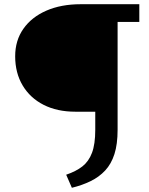

<svg xmlns="http://www.w3.org/2000/svg" viewBox="-20 -678 708 911"><path d="M321 213 294 151Q341 135 371 111.5Q401 88 416.5 47Q432 6 432 -62V-148H337Q251 -148 187 -180.5Q123 -213 87.5 -272.5Q52 -332 52 -411Q52 -486 91 -541.5Q130 -597 200 -627.5Q270 -658 363 -658H641V-574H538V-62Q538 6 523 53Q508 100 479 131Q450 162 410 181.5Q370 201 321 213Z"/></svg>

Font: Ysabeau Infant SemiBold
Style: Regular
Weight: 600
Designer: Christian Thalmann (Catharsis Fonts)
Version: Version 2.002; featfreeze: ss01,ss02,lnum